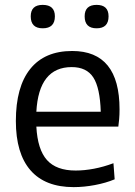

<svg xmlns="http://www.w3.org/2000/svg" viewBox="-20 -758 552 787"><path d="M155 -642Q106 -642 106 -691Q106 -738 155 -738Q205 -738 205 -691Q205 -642 155 -642ZM376 -642Q327 -642 327 -691Q327 -738 376 -738Q425 -738 425 -691Q425 -642 376 -642ZM282 9Q165 9 105 -60Q45 -129 45 -262Q45 -402 104 -475.5Q163 -549 276 -549Q470 -549 470 -310Q470 -287 468.5 -270Q467 -253 465 -239H129Q134 -145 172.5 -102Q211 -59 290 -59Q326 -59 365.5 -66.5Q405 -74 445 -89L450 -23Q414 -8 369 0.5Q324 9 282 9ZM274 -483Q139 -483 129 -300H393Q390 -398 362.5 -440.5Q335 -483 274 -483Z"/></svg>

Font: Encode Sans Narrow
Style: Regular
Weight: 400
Designer: Pablo Impallari, Andres Torresi
Foundry: Pablo Impallari, Andres Torresi
Version: Version 1.000; ttfautohint (v1.00) -l 8 -r 50 -G 200 -x 14 -